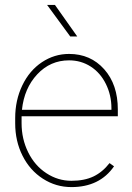

<svg xmlns="http://www.w3.org/2000/svg" viewBox="-20 -760 544 790"><path d="M273.9 9.8Q210 9.8 156.5 -24.7Q103 -59.1 72.8 -119.1Q42.5 -179.2 42.5 -252.4V-274.4Q42.5 -347.7 71.8 -408.7Q101.1 -469.7 152.3 -503.9Q203.6 -538.1 264.2 -538.1Q352.5 -538.1 408.7 -475.1Q464.8 -412.1 464.8 -309.6V-281.7H68.8V-252.9Q68.8 -188.5 95.9 -133.5Q123 -78.6 170.7 -47.4Q218.3 -16.1 273.9 -16.1Q327.1 -16.1 364.5 -33.9Q401.9 -51.8 430.7 -88.9L449.2 -75.7Q390.1 9.8 273.9 9.8ZM264.2 -511.7Q187 -511.7 133.3 -454.3Q79.6 -397 70.3 -308.1H438.5V-314.5Q438.5 -368.2 415.8 -414.3Q393.1 -460.4 353.3 -486.1Q313.5 -511.7 264.2 -511.7ZM297.9 -609.9H269L173.8 -739.7H206.1Z"/></svg>

Font: RobotoDraft Thin
Style: Regular
Weight: 250
Version: Version 2.001153; 2014